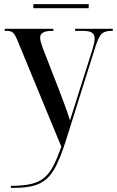

<svg xmlns="http://www.w3.org/2000/svg" viewBox="-20 -676 568 933"><path d="M33 227Q94 227 133 217.5Q172 208 197 186Q222 164 240.5 127.5Q259 91 278 37L68 -472Q55 -505 44.5 -515.5Q34 -526 15 -526H3V-536H239L240 -526H232Q175 -526 175 -493Q175 -484 178.5 -471Q182 -458 188 -442L270 -231Q286 -188 297.5 -157.5Q309 -127 320 -91Q330 -122 340 -153.5Q350 -185 358 -211L430 -438Q440 -472 440 -489Q440 -508 427 -517Q414 -526 382 -526H345V-536H528V-526H522Q489 -526 474 -511.5Q459 -497 444 -450L298 14Q276 82 254.5 126Q233 170 205.5 194Q178 218 139.5 227.5Q101 237 45 237H33ZM142 -636V-656H411V-636Z"/></svg>

Font: Noto Serif Display SemiCondensed Medium
Style: Regular
Weight: 500
Width: 4
Designer: Monotype Design Team
Foundry: Monotype Imaging Inc.
Version: Version 2.009